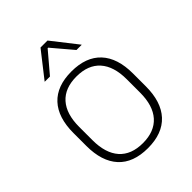

<svg xmlns="http://www.w3.org/2000/svg" viewBox="-199 -787 904 904"><g transform="rotate(-45 253.0 -334.5)"><path d="M253 12Q155.5 12 105.2 -43Q55 -98 55 -201V-286.5Q55 -389.5 105.5 -444Q156 -498.5 253 -498.5Q350 -498.5 400.8 -444Q451.5 -389.5 451.5 -286.5V-201Q451.5 -98 400.8 -43Q350 12 253 12ZM253 -21.5Q330 -21.5 370.8 -67.2Q411.5 -113 411.5 -199.5V-288Q411.5 -374 371 -419.5Q330.5 -465 253 -465Q175.5 -465 135 -419.5Q94.5 -374 94.5 -288V-199.5Q94.5 -113 135 -67.2Q175.5 -21.5 253 -21.5ZM230 -681H276.5L376 -554V-553H341.5L255 -655H251.5L165 -553H130.5V-554Z"/></g></svg>

Font: Anek Odia Medium ExtraLight
Style: Regular
Weight: 250
Version: Version 1.003